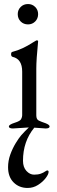

<svg xmlns="http://www.w3.org/2000/svg" viewBox="-20 -634 285 952"><path d="M119 -513Q97 -513 82.5 -527.5Q68 -542 68 -564Q68 -585 82.5 -599.5Q97 -614 119 -614Q140 -614 154.5 -599.5Q169 -585 169 -564Q169 -542 154.5 -527.5Q140 -513 119 -513ZM150 -1Q94 67 94 163Q94 195 111 213.5Q128 232 149 232Q169 232 182.5 227Q196 222 204 216Q212 211 213 211Q221 211 221 218Q221 230 206.5 249Q192 268 168.5 283Q145 298 117 298Q75 298 47.5 270.5Q20 243 20 195Q20 163 31 132.5Q42 102 57.5 76.5Q73 51 85 37Q95 26 104 16.5Q113 7 123 -2L44 3Q24 3 24 -7Q24 -16 52 -25Q81 -34 85 -44Q90 -54 90 -62V-279Q90 -341 43 -352Q35 -354 35 -365Q35 -376 42 -377Q90 -389 144 -424Q160 -434 162 -434Q169 -434 169 -429Q160 -338 160 -294V-62Q160 -42 172.5 -36Q185 -30 206 -23Q226 -15 226 -7Q226 3 206 3Z"/></svg>

Font: Benne
Style: Regular
Weight: 400
Designer: John-Daniel Harrington
Version: Version 1.001